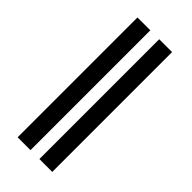

<svg xmlns="http://www.w3.org/2000/svg" viewBox="-233 -775 824 824"><g transform="rotate(45 179.0 -363.5)"><path d="M144.9 -727.3V0H66.8V-727.3ZM277 -727.3V0H198.9V-727.3Z"/></g></svg>

Font: TID UI
Style: Regular
Weight: 400
Designer: The TID Project Authors
Foundry: Bakken & Bæck
Version: Version 1.001;hotconv 1.0.109;makeotfexe 2.5.65596